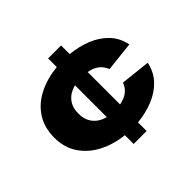

<svg xmlns="http://www.w3.org/2000/svg" viewBox="-149 -774 1006 1006"><g transform="rotate(-45 354.5 -271.0)"><path d="M316 46V-19Q242 -27 180.5 -58Q119 -89 82 -143Q45 -197 45 -271Q45 -346 80 -400Q115 -454 176.5 -485Q238 -516 316 -524V-588H412V-524Q474 -518 528 -496.5Q582 -475 619.5 -436Q657 -397 669 -339L504 -321Q482 -379 412 -391V-151Q482 -163 504 -221L669 -203Q657 -145 619.5 -106Q582 -67 528 -45.5Q474 -24 412 -18V46ZM224 -267Q224 -224 248.5 -194Q273 -164 316 -153V-389Q273 -378 248.5 -348.5Q224 -319 224 -275Z"/></g></svg>

Font: Special Gothic Extended Bold
Style: Regular
Weight: 700
Width: 7
Designer: Alistair McCready
Foundry: Monolith
Version: Version 1.000; ttfautohint (v1.8.4.7-5d5b)